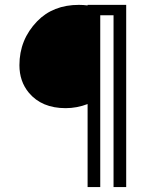

<svg xmlns="http://www.w3.org/2000/svg" viewBox="-20 -757 614 777"><path d="M490.7 0H439.5V-695.3H385.7V0H334.5V-335.9Q291 -319.3 245.6 -319.3Q148.9 -319.3 96.7 -381.8Q58.6 -427.7 58.6 -493.2Q58.6 -596.7 130.4 -670.9Q194.8 -737.3 299.3 -737.3Q317.4 -737.3 334.5 -734.9V-737.3H490.7Z"/></svg>

Font: Berenika
Style: Bold
Weight: 700
Designer: Wojciech Kalinowski "wmk69" (wmk69@o2.pl)
Foundry: Wojciech Kalinowski "wmk69" (wmk69@o2.pl)
Version: Version 3.1.0; 2021-05-14